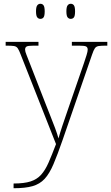

<svg xmlns="http://www.w3.org/2000/svg" viewBox="-20 -758 589 1018"><path d="M52 215Q108 215 142 204Q176 193 198 168.5Q220 144 237.5 104Q255 64 277 6L90 -468Q81 -492 74 -502Q67 -512 54 -514Q41 -516 13 -516H10V-536H184V-516H159Q128 -516 120.5 -511Q113 -506 113 -495Q113 -485 120.5 -467Q128 -449 144 -407L220 -212Q232 -181 246 -146Q260 -111 272 -79Q284 -47 290 -24Q299 -56 310.5 -90.5Q322 -125 338 -171L425 -423Q433 -447 439 -466Q445 -485 445 -495Q445 -506 437.5 -511Q430 -516 399 -516H361V-536H549V-516H545Q517 -516 503.5 -514Q490 -512 483 -502Q476 -492 468 -468L312 -16Q285 62 263.5 112.5Q242 163 216.5 190.5Q191 218 152.5 229Q114 240 53 240H52ZM355 -658Q345 -658 338.5 -666Q332 -674 332 -698Q332 -721 338.5 -729.5Q345 -738 355 -738Q366 -738 372 -729.5Q378 -721 378 -698Q378 -674 372 -666Q366 -658 355 -658ZM194 -658Q184 -658 177.5 -666Q171 -674 171 -698Q171 -721 177.5 -729.5Q184 -738 194 -738Q205 -738 211 -729.5Q217 -721 217 -698Q217 -674 211 -666Q205 -658 194 -658Z"/></svg>

Font: Noto Serif Armenian Thin
Style: Regular
Weight: 250
Version: Version 2.007